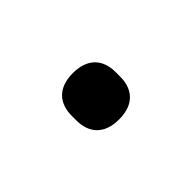

<svg xmlns="http://www.w3.org/2000/svg" viewBox="-26 -494 378 378"><g transform="rotate(-45 163.0 -304.5)"><path d="M163 -240C205 -240 224 -264 224 -298V-311C224 -345 205 -369 163 -369C121 -369 102 -345 102 -311V-298C102 -264 121 -240 163 -240Z"/></g></svg>

Font: IBM Plex Thai Looped
Style: Regular
Weight: 400
Designer: Mike Abbink, Paul van der Laan, Pieter van Rosmalen, Ben Mitchell, Mark Frömberg
Foundry: Bold Monday
Version: Version 1.0